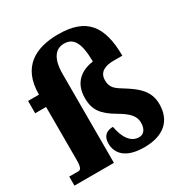

<svg xmlns="http://www.w3.org/2000/svg" viewBox="-183 -915 1024 1066"><g transform="rotate(-30 328.5 -381.5)"><path d="M438 10C560 10 630 -48 630 -157C630 -242 573 -285 512 -324C458 -357 434 -372 434 -422C434 -474 476 -492 529 -492H586C585 -683 517 -773 336 -773C190 -773 77 -713 77 -538V-536H7V-457H77V-120C77 -65 67 -58 52 -58H-5V0H248V-570C248 -672 286 -712 338 -712C395 -712 427 -673 428 -546C358 -536 288 -497 288 -391C288 -314 321 -273 398 -228C465 -189 490 -160 490 -118C490 -75 469 -53 442 -53C390 -53 357 -99 343 -176C303 -176 275 -156 275 -108C275 -43 321 10 438 10Z"/></g></svg>

Font: Noto Serif Sinhala Condensed Black
Style: Regular
Weight: 900
Width: 3
Designer: Jelle Bosma - Monotype Design Team
Foundry: Monotype Imaging Inc.
Version: Version 2.007